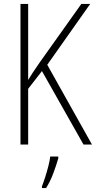

<svg xmlns="http://www.w3.org/2000/svg" viewBox="-20 -734 487 975"><path d="M447 0H404L193 -373L123 -283V0H84V-714H123V-328Q131 -342 146 -364.5Q161 -387 181 -416L393 -714H438L220 -405ZM276 70Q266 105 250.5 146.5Q235 188 214 221H193V212Q200 195 209 167Q218 139 225.5 110Q233 81 235 61H276Z"/></svg>

Font: Noto Sans Thai Cond ExtLt
Style: Regular
Weight: 200
Width: 3
Designer: Monotype Design Team
Foundry: Monotype Imaging Inc.
Version: Version 2.002; ttfautohint (v1.8.4.7-5d5b)